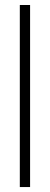

<svg xmlns="http://www.w3.org/2000/svg" viewBox="-20 -756 201 776"><path d="M101.6 -735.8V0H60.1V-735.8Z"/></svg>

Font: Inter Display ExtraLight
Style: Regular
Weight: 200
Designer: Rasmus Andersson
Foundry: rsms
Version: Version 4.000;git-a52131595